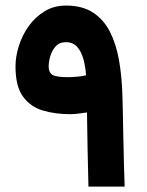

<svg xmlns="http://www.w3.org/2000/svg" viewBox="-20 -687 542 707"><path d="M237.3 -266.6Q183.6 -266.6 137.9 -280Q92.3 -293.5 64.7 -331.3Q37.1 -369.1 37.1 -442.4Q37.1 -479 49.6 -518.3Q62 -557.6 85.9 -591.1Q109.9 -624.5 144.3 -645.5Q178.7 -666.5 223.1 -666.5Q282.7 -666.5 322 -641.1Q361.3 -615.7 384.5 -570.6Q407.7 -525.4 418.2 -465.6Q428.7 -405.8 430.7 -336.9Q431.6 -313 432.4 -272.2Q433.1 -231.4 434.1 -183.1Q435.1 -134.8 436.3 -86.7Q437.5 -38.6 439 0H305.7Q303.7 -70.3 302.5 -138.9Q301.3 -207.5 300.3 -272.9Q280.8 -270 265.9 -268.3Q251 -266.6 237.3 -266.6ZM231 -402.8Q242.7 -402.8 262.9 -404.5Q283.2 -406.2 296.9 -409.7Q294.9 -439.5 287.6 -467.5Q280.3 -495.6 264.9 -513.7Q249.5 -531.7 222.2 -531.7Q198.7 -531.7 184.8 -516.1Q170.9 -500.5 165 -479.5Q159.2 -458.5 159.2 -442.4Q159.2 -420.9 172.6 -411.9Q186 -402.8 231 -402.8Z"/></svg>

Font: Vazirmatn UI FD ExtraBold
Style: Regular
Weight: 800
Designer: Saber Rastikerdar
Foundry: Saber Rastikerdar
Version: Version 33.003